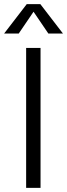

<svg xmlns="http://www.w3.org/2000/svg" viewBox="-52 -913 326 933"><path d="M75 0V-680H145V0ZM39 -750H-32L78 -893H144L254 -750H183L111 -856Z"/></svg>

Font: Glacial Indifference
Style: Regular
Weight: 400
Designer: Alfredo Marco Pradil
Version: Version 1.00